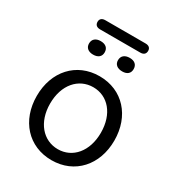

<svg xmlns="http://www.w3.org/2000/svg" viewBox="-183 -876 920 999"><g transform="rotate(30 277.0 -376.5)"><path d="M277 9C416 9 510 -96 510 -243C510 -390 416 -495 277 -495C138 -495 44 -390 44 -243C44 -96 138 9 277 9ZM277 -57C189 -57 124 -131 124 -243C124 -356 189 -429 277 -429C365 -429 429 -356 429 -243C429 -131 365 -57 277 -57ZM156 -707H398C418 -707 429 -717 429 -735C429 -752 418 -762 398 -762H156C136 -762 125 -752 125 -735C125 -717 136 -707 156 -707ZM190 -575C220 -575 237 -590 237 -615C237 -641 220 -656 190 -656C161 -656 143 -641 143 -615C143 -590 161 -575 190 -575ZM365 -575C395 -575 411 -590 411 -615C411 -641 394 -656 365 -656C335 -656 317 -641 317 -615C317 -590 335 -575 365 -575Z"/></g></svg>

Font: SN Pro Book
Style: Regular
Weight: 350
Designer: Tobias Whetton
Foundry: Supernotes
Version: Version 1.003;Glyphs 3.3 (3324)